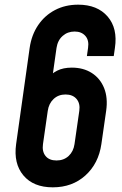

<svg xmlns="http://www.w3.org/2000/svg" viewBox="-20 -786 524 822"><path d="M206 16Q123 16 80.2 -35Q37.5 -86 49 -169L107 -581Q115 -636.5 143.2 -678.2Q171.5 -720 215.5 -743Q259.5 -766 314.5 -766Q397 -766 440.8 -715.2Q484.5 -664.5 472 -581L467 -546H352L357 -581Q362 -613.5 345.5 -632.2Q329 -651 299.5 -651Q269.5 -651 248.2 -632.2Q227 -613.5 222 -581L199 -418.5L181.5 -447.5Q199 -470.5 224.8 -483.5Q250.5 -496.5 287.5 -496.5Q337 -496.5 373 -473.5Q409 -450.5 425.8 -408.8Q442.5 -367 434.5 -311.5L414 -169Q402 -86 345.8 -35Q289.5 16 206 16ZM222 -99Q253 -99 273.8 -118.2Q294.5 -137.5 299 -169L319.5 -311.5Q324 -343 307.8 -362.2Q291.5 -381.5 260.5 -381.5Q230 -381.5 209.5 -362.2Q189 -343 184.5 -311.5L164 -169Q159.5 -137.5 175 -118.2Q190.5 -99 222 -99Z"/></svg>

Font: Mohave Light SemiBold
Style: Italic
Weight: 600
Italic angle: -8°
Version: Version 2.003